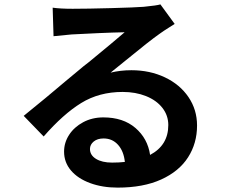

<svg xmlns="http://www.w3.org/2000/svg" viewBox="-20 -797 1040 875"><path d="M452 -166Q424 -166 407 -152Q390 -138 390 -118Q390 -90 417.5 -73Q445 -56 491 -56Q522 -56 549 -59Q544 -108 518 -137Q492 -166 452 -166ZM220 -762Q255 -757 311 -757Q376 -757 486.5 -760Q597 -763 635 -766Q696 -772 711 -777L776 -688L754 -674Q722 -654 706 -642Q663 -612 552 -521L484 -466Q529 -477 579 -477Q663 -477 731.5 -444.5Q800 -412 839 -354.5Q878 -297 878 -225Q878 -144 837 -80Q796 -16 714.5 21Q633 58 516 58Q447 58 391 37.5Q335 17 303.5 -20Q272 -57 272 -106Q272 -147 295 -182.5Q318 -218 359 -240Q400 -262 451 -262Q541 -262 597 -214Q653 -166 664 -91Q747 -135 747 -227Q747 -271 720 -305.5Q693 -340 645.5 -359Q598 -378 539 -378Q432 -378 350 -327.5Q268 -277 179 -175L88 -269Q192 -353 280 -428L339 -477Q361 -496 385 -514Q503 -611 548 -650Q496 -649 427.5 -646Q359 -643 306 -640Q258 -636 224 -632Z"/></svg>

Font: Sinter Bold
Style: Regular
Weight: 700
Foundry: Adobe & rsms
Version: Version 1.000